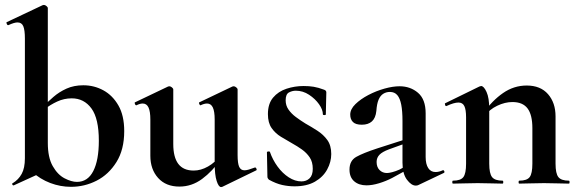

<svg xmlns="http://www.w3.org/2000/svg" viewBox="-20 -745 2345 779"><path d="M268 13Q225 13 184 -2.5Q143 -18 110 -48L174 -165Q174 -106 194 -71Q214 -36 242 -21.5Q270 -7 292 -7Q336 -7 358.5 -51Q381 -95 381 -174Q381 -264 351 -305Q321 -346 271 -346Q240 -346 212 -333Q184 -320 161 -302L152 -310Q173 -331 196.5 -351.5Q220 -372 250 -385.5Q280 -399 318 -399Q362 -399 399.5 -378.5Q437 -358 460.5 -317Q484 -276 484 -213Q484 -138 452.5 -87.5Q421 -37 372 -12Q323 13 268 13ZM36 7Q32 8 30 3.5Q28 -1 32 -2Q55 -16 68 -39.5Q81 -63 81 -103V-589Q81 -623 74.5 -638.5Q68 -654 51 -654Q38 -654 14 -643Q10 -642 7.5 -648Q5 -654 7 -655L153 -724Q156 -725 158 -725Q163 -725 168.5 -720.5Q174 -716 174 -712V-56Z M708 12Q653 12 621.5 -23Q590 -58 590 -113V-260Q590 -293 582.5 -309Q575 -325 559 -325Q548 -325 534 -318Q530 -317 527.5 -323Q525 -329 528 -330L662 -394Q665 -395 667 -395Q672 -395 677.5 -390.5Q683 -386 683 -382V-161Q683 -107 703.5 -80Q724 -53 766 -53Q795 -53 824 -69.5Q853 -86 870 -111L876 -99Q842 -50 800 -19Q758 12 708 12ZM944 -382V-116Q944 -82 950.5 -68Q957 -54 972 -54Q979 -54 989.5 -57Q1000 -60 1013 -65Q1017 -67 1020 -61.5Q1023 -56 1020 -54L882 13Q880 14 877 14Q867 14 859 -11Q851 -36 851 -82V-260Q851 -293 843.5 -309Q836 -325 820 -325Q809 -325 794 -318Q791 -317 788.5 -323Q786 -329 789 -330L923 -394Q925 -395 928 -395Q933 -395 938.5 -390.5Q944 -386 944 -382Z M1139 -338Q1139 -317 1150.5 -300.5Q1162 -284 1180 -270.5Q1198 -257 1219 -244Q1244 -230 1268 -214.5Q1292 -199 1308 -177Q1324 -155 1324 -120Q1324 -88 1307.5 -57.5Q1291 -27 1258 -8Q1225 11 1175 11Q1150 11 1125 5.5Q1100 0 1071 -16Q1069 -18 1067 -21Q1065 -24 1065 -28L1063 -127Q1063 -130 1068.5 -130.5Q1074 -131 1075 -129Q1086 -97 1106 -69.5Q1126 -42 1151.5 -25.5Q1177 -9 1203 -9Q1223 -9 1236 -21.5Q1249 -34 1249 -60Q1249 -88 1236.5 -106.5Q1224 -125 1205 -138.5Q1186 -152 1166 -163Q1143 -176 1120 -190Q1097 -204 1082 -225.5Q1067 -247 1067 -282Q1067 -324 1088 -349Q1109 -374 1142.5 -385Q1176 -396 1212 -396Q1234 -396 1252.5 -393Q1271 -390 1295 -381Q1304 -378 1304 -370Q1304 -350 1303 -328.5Q1302 -307 1302 -281Q1302 -278 1296 -278Q1290 -278 1290 -281Q1290 -300 1274.5 -322Q1259 -344 1234 -360.5Q1209 -377 1180 -377Q1166 -377 1152.5 -370Q1139 -363 1139 -338Z M1677 6Q1673 8 1667 8Q1649 8 1631 -16Q1613 -40 1613 -85V-255Q1613 -294 1608 -320Q1603 -346 1592 -359Q1581 -372 1562 -372Q1547 -372 1535 -364.5Q1523 -357 1516 -340.5Q1509 -324 1507 -295Q1504 -266 1489 -252.5Q1474 -239 1448 -239Q1423 -239 1412 -250Q1401 -261 1401 -280Q1401 -302 1422 -322.5Q1443 -343 1474.5 -359.5Q1506 -376 1540 -385.5Q1574 -395 1601 -395Q1645 -395 1676 -368.5Q1707 -342 1707 -285V-108Q1707 -79 1717.5 -63Q1728 -47 1747 -47Q1761 -47 1776 -54Q1780 -56 1782.5 -50.5Q1785 -45 1780 -43ZM1467 7Q1436 7 1417 -9.5Q1398 -26 1398 -57Q1398 -93 1425.5 -108.5Q1453 -124 1511 -143L1623 -179L1627 -164L1558 -139Q1531 -129 1519.5 -117Q1508 -105 1508 -88Q1508 -67 1520 -55Q1532 -43 1550 -43Q1558 -43 1571.5 -46.5Q1585 -50 1601 -57L1656 -87L1657 -70L1571 -23Q1546 -10 1518 -1.5Q1490 7 1467 7Z M2087 0Q2084 0 2084 -6Q2084 -12 2087 -12Q2118 -12 2129 -26.5Q2140 -41 2140 -81V-225Q2140 -279 2120.5 -305Q2101 -331 2059 -331Q2029 -331 1997.5 -316Q1966 -301 1947 -275L1942 -287Q1977 -337 2021 -367.5Q2065 -398 2117 -398Q2173 -398 2203.5 -363Q2234 -328 2234 -273V-81Q2234 -41 2245.5 -26.5Q2257 -12 2288 -12Q2291 -12 2291 -6Q2291 0 2288 0Q2268 0 2242 -1Q2216 -2 2187 -2Q2159 -2 2133 -1Q2107 0 2087 0ZM1818 0Q1815 0 1815 -6Q1815 -12 1818 -12Q1849 -12 1860 -26.5Q1871 -41 1871 -81V-269Q1871 -300 1864 -314.5Q1857 -329 1840 -329Q1831 -329 1819 -325.5Q1807 -322 1792 -315Q1788 -313 1786 -319Q1784 -325 1786 -326L1925 -394Q1931 -396 1932 -396Q1943 -396 1954 -372Q1965 -348 1965 -303V-81Q1965 -41 1976.5 -26.5Q1988 -12 2019 -12Q2022 -12 2022 -6Q2022 0 2019 0Q1999 0 1973 -1Q1947 -2 1918 -2Q1890 -2 1864 -1Q1838 0 1818 0Z"/></svg>

Font: Cormorant Light
Style: Bold
Weight: 700
Version: Version 4.000